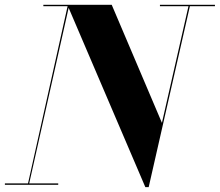

<svg xmlns="http://www.w3.org/2000/svg" viewBox="-58 -770 915 800"><path d="M-37.6 -5.9H58.8L223.6 -744.1H122.6V-750H407.5L616.7 -258.1L727.3 -744.1H608.4V-750H837.6V-744.1H733.2L561.5 9.8H547.6L228 -737.3L63.7 -5.9H184.6V0H-37.6Z"/></svg>

Font: Bodoni* 36
Style: Bold Italic
Weight: 700
Italic angle: -13°
Version: Version 2.000; ttfautohint (v1.8.1)